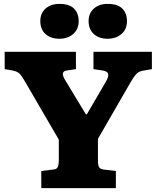

<svg xmlns="http://www.w3.org/2000/svg" viewBox="-20 -966 804 986"><path d="M192 0V-88L251 -95Q269 -96 275.5 -106Q282 -116 282 -146V-249L105 -553Q93 -574 81.5 -586.5Q70 -599 45 -604L4 -611V-700H370V-611L323 -604Q287 -599 315 -554L421 -379H426L524 -547Q539 -573 535.5 -586.5Q532 -600 507 -604L460 -611V-700H760V-611L709 -602Q691 -598 679 -585Q667 -572 652 -546L483 -253V-142Q483 -117 489 -107Q495 -97 515 -95L575 -88V0ZM532 -767Q489 -767 462 -791Q435 -815 435 -858Q435 -898 462 -922Q489 -946 532 -946Q584 -946 608 -922Q632 -898 632 -857Q632 -816 604 -791.5Q576 -767 532 -767ZM285 -767Q241 -767 214 -791Q187 -815 187 -858Q187 -898 214 -922Q241 -946 285 -946Q336 -946 360 -922Q384 -898 384 -857Q384 -816 356 -791.5Q328 -767 285 -767Z"/></svg>

Font: Literata 12pt ExtraBold
Style: Regular
Weight: 800
Designer: Latin by Veronika Burian and Jose Scaglione. Greek by Irene Vlachou. Cyrillic by Vera Evstafieva.
Foundry: TypeTogether
Version: Version 3.002